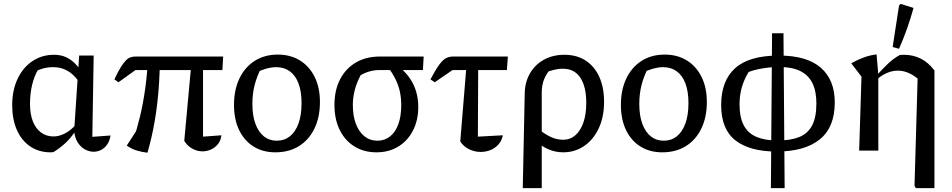

<svg xmlns="http://www.w3.org/2000/svg" viewBox="-20 -778 4921 992"><path d="M256 8Q253 8 249 8.5Q245 9 241 9Q181 9 136 -21.5Q91 -52 67 -107Q43 -162 43 -234Q43 -312 71 -371Q99 -430 148 -462.5Q197 -495 259 -495Q295 -495 322.5 -482Q350 -469 370.5 -447Q391 -425 405 -400L386 -358Q374 -376 356 -392.5Q338 -409 312.5 -420Q287 -431 254 -431Q226 -431 200 -423.5Q174 -416 143 -398L179 -422Q157 -386 146 -339.5Q135 -293 135 -242Q135 -188 150 -150.5Q165 -113 192.5 -93Q220 -73 257 -73Q284 -73 313.5 -87.5Q343 -102 372 -134V-105Q346 -64 316.5 -37.5Q287 -11 256 8ZM464 6Q441 6 419 -6Q397 -18 382 -41.5Q367 -65 363 -100L389 -491H464L457 -71L551 -78Q547 -50 533.5 -31Q520 -12 501.5 -3Q483 6 464 6Z M932 -50 972 -486H1029V-72L1124 -79Q1121 -52 1106 -33.5Q1091 -15 1070 -5.5Q1049 4 1026 4Q1000 4 974.5 -9.5Q949 -23 932 -50ZM742 11Q714 8 686 -0.5Q658 -9 635 -26L720 -157L667 -50Q686 -105 702.5 -172.5Q719 -240 730 -318.5Q741 -397 745 -486H806Q806 -400 799.5 -316Q793 -232 779 -150.5Q765 -69 742 11ZM592 -353 571 -368Q590 -409 605 -432.5Q620 -456 632 -467.5Q644 -479 656 -482.5Q668 -486 682 -486H1133L1129 -416H680Z M1403 9Q1338 9 1290 -21Q1242 -51 1215.5 -106Q1189 -161 1189 -236Q1189 -314 1217 -372.5Q1245 -431 1296 -463.5Q1347 -496 1415 -496Q1481 -496 1530 -465.5Q1579 -435 1606 -380Q1633 -325 1633 -251Q1633 -172 1604.5 -113.5Q1576 -55 1524.5 -23Q1473 9 1403 9ZM1410 -51Q1449 -51 1477.5 -73.5Q1506 -96 1522 -139.5Q1538 -183 1538 -245Q1538 -305 1522.5 -346.5Q1507 -388 1477.5 -409.5Q1448 -431 1407 -431Q1381 -431 1349.5 -421.5Q1318 -412 1278 -393L1331 -430Q1308 -386 1296 -340Q1284 -294 1284 -241Q1284 -180 1300 -137.5Q1316 -95 1344 -73Q1372 -51 1410 -51Z M1938 -416Q1913 -416 1887.5 -408.5Q1862 -401 1843 -389Q1822 -349 1812.5 -311Q1803 -273 1803 -236Q1803 -179 1819 -137.5Q1835 -96 1863.5 -73.5Q1892 -51 1930 -51Q1967 -51 1995 -73Q2023 -95 2038 -136Q2053 -177 2053 -235Q2053 -272 2046 -304.5Q2039 -337 2023.5 -368.5Q2008 -400 1982 -435L2036 -437Q2141 -357 2141 -225Q2141 -156 2113.5 -103Q2086 -50 2037.5 -20.5Q1989 9 1925 9Q1860 9 1811 -21.5Q1762 -52 1735 -107Q1708 -162 1708 -236Q1708 -312 1737 -368Q1766 -424 1818.5 -455Q1871 -486 1943 -486H2169L2165 -416Z M2226 -353 2204 -368Q2230 -417 2248.5 -442.5Q2267 -468 2283.5 -477Q2300 -486 2322 -486H2604L2599 -416H2318ZM2394 -486H2451L2449 -72L2578 -79Q2573 -52 2556 -32.5Q2539 -13 2515 -3Q2491 7 2463 7Q2433 7 2404.5 -6.5Q2376 -20 2358 -47Z M2681 194 2691 -295Q2692 -354 2718.5 -399.5Q2745 -445 2791 -470Q2837 -495 2896 -495Q2960 -495 3006 -465Q3052 -435 3076.5 -380.5Q3101 -326 3101 -252Q3101 -172 3072.5 -113Q3044 -54 2996.5 -22.5Q2949 9 2890 9Q2849 9 2813 -7Q2777 -23 2752 -46L2768 -107Q2795 -85 2825.5 -70.5Q2856 -56 2890 -56Q2926 -56 2952.5 -79Q2979 -102 2994 -144.5Q3009 -187 3009 -247Q3009 -330 2978.5 -376.5Q2948 -423 2888 -423Q2865 -423 2839 -416.5Q2813 -410 2786 -399L2830 -428Q2804 -400 2791.5 -369Q2779 -338 2779 -300V194Z M3402 9Q3337 9 3289 -21Q3241 -51 3214.5 -106Q3188 -161 3188 -236Q3188 -314 3216 -372.5Q3244 -431 3295 -463.5Q3346 -496 3414 -496Q3480 -496 3529 -465.5Q3578 -435 3605 -380Q3632 -325 3632 -251Q3632 -172 3603.5 -113.5Q3575 -55 3523.5 -23Q3472 9 3402 9ZM3409 -51Q3448 -51 3476.5 -73.5Q3505 -96 3521 -139.5Q3537 -183 3537 -245Q3537 -305 3521.5 -346.5Q3506 -388 3476.5 -409.5Q3447 -431 3406 -431Q3380 -431 3348.5 -421.5Q3317 -412 3277 -393L3330 -430Q3307 -386 3295 -340Q3283 -294 3283 -241Q3283 -180 3299 -137.5Q3315 -95 3343 -73Q3371 -51 3409 -51Z M3993 5Q3854 5 3780 -52.5Q3706 -110 3706 -235Q3706 -361 3778.5 -426Q3851 -491 4004 -491Q4149 -491 4221 -428Q4293 -365 4293 -249Q4293 -120 4215 -57.5Q4137 5 3993 5ZM3963 194 3969 -606H4028L4034 194ZM3998 -52Q4065 -52 4109.5 -70Q4154 -88 4176 -130Q4198 -172 4198 -244Q4198 -307 4177.5 -348.5Q4157 -390 4114.5 -411Q4072 -432 4004 -432Q3966 -432 3922 -425Q3878 -418 3848 -406Q3824 -367 3812.5 -326Q3801 -285 3801 -240Q3801 -171 3823 -130Q3845 -89 3889 -70.5Q3933 -52 3998 -52Z M4712 194 4705 182 4721 -372 4808 -414V194ZM4513 -370 4511 -390Q4537 -419 4566 -447Q4595 -475 4629 -494Q4634 -494 4639.5 -494.5Q4645 -495 4650 -495Q4697 -495 4736.5 -475.5Q4776 -456 4808 -414L4721 -372Q4671 -413 4619 -413Q4565 -413 4513 -370ZM4419 0 4431 -382 4378 -451Q4410 -469 4442.5 -481Q4475 -493 4509 -497L4518 -391V0ZM4625 -526 4592 -535 4625 -749 4633 -758 4700 -737Q4685 -683 4666.5 -630.5Q4648 -578 4625 -526Z"/></svg>

Font: Piazzolla 24pt Medium
Style: Regular
Weight: 500
Designer: Juan Pablo del Peral
Foundry: Huerta Tipografica
Version: Version 2.005